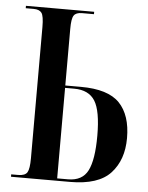

<svg xmlns="http://www.w3.org/2000/svg" viewBox="-52 -757 614 799"><g transform="rotate(5 255.0 -357.0)"><path d="M24 0V-10H53Q82 -10 91 -25Q100 -40 100 -84V-632Q100 -678 90.5 -691Q81 -704 57 -704H24V-714H309V-704H259Q234 -704 225 -690.5Q216 -677 216 -635V-398H281Q395 -398 443 -348Q491 -298 491 -202Q491 -111 440 -55.5Q389 0 271 0ZM261 -10Q321 -10 344 -55.5Q367 -101 367 -201Q367 -305 341 -346.5Q315 -388 254 -388H216V-10Z"/></g></svg>

Font: Noto Serif Display ExtraCondensed SemiBold
Style: Regular
Weight: 600
Width: 2
Designer: Monotype Design Team
Foundry: Monotype Imaging Inc.
Version: Version 2.009